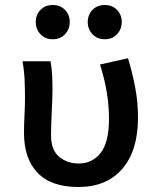

<svg xmlns="http://www.w3.org/2000/svg" viewBox="-20 -736 640 768"><path d="M294 12Q185 12 130.5 -44.5Q76 -101 76 -204Q76 -240 78 -276Q80 -312 80 -348Q80 -377 78.5 -414Q77 -451 70 -491H182Q187 -465 188.5 -436Q190 -407 190 -373Q190 -356 189 -334.5Q188 -313 187 -289.5Q186 -266 185 -242Q184 -218 184 -196Q184 -136 216.5 -109Q249 -82 295 -82Q350 -82 383 -125Q416 -168 416 -261Q416 -309 408 -361.5Q400 -414 380 -478L492 -503Q510 -444 521 -385Q532 -326 532 -266Q532 -133 469 -60.5Q406 12 294 12ZM191 -579Q161 -579 142 -599Q123 -619 123 -648Q123 -677 142 -696.5Q161 -716 191 -716Q221 -716 240 -696.5Q259 -677 259 -648Q259 -619 240 -599Q221 -579 191 -579ZM399 -579Q369 -579 350 -599Q331 -619 331 -648Q331 -677 350 -696.5Q369 -716 399 -716Q429 -716 448 -696.5Q467 -677 467 -648Q467 -619 448 -599Q429 -579 399 -579Z"/></svg>

Font: Source Code Pro Semibold
Style: Regular
Weight: 600
Monospace: yes
Designer: Paul D. Hunt, Teo Tuominen
Foundry: Adobe Systems Incorporated
Version: Version 2.030;PS 1.000;hotconv 16.6.51;makeotf.lib2.5.65220